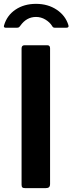

<svg xmlns="http://www.w3.org/2000/svg" viewBox="-33 -977 376 997"><path d="M213 -742H94C84 -742 79 -736.3 79 -725V-18C79 -11.3 80.3 -6.7 83 -4C85.7 -1.3 91 0 99 0H203C211.7 0 217.8 -1.7 221.5 -5C225.2 -8.3 227 -14 227 -22V-726C227 -736.7 222.3 -742 213 -742ZM252 -833H311C319 -833 323 -835.7 323 -841L322 -847C312 -879.7 291.8 -906.2 261.5 -926.5C231.2 -946.8 195.3 -957 154 -957C112.7 -957 77.2 -947 47.5 -927C17.8 -907 -2 -879.7 -12 -845C-13.3 -842.3 -13.3 -839.7 -12 -837C-10.7 -834.3 -8 -833 -4 -833H54C58.7 -833 62.2 -833.7 64.5 -835C66.8 -836.3 69.7 -839.3 73 -844C94.3 -874 121.3 -889 154 -889C171.3 -889 187.5 -884.5 202.5 -875.5C217.5 -866.5 229 -855.7 237 -843C239 -839 241.2 -836.3 243.5 -835C245.8 -833.7 248.7 -833 252 -833Z"/></svg>

Font: Libre Franklin SemiBold
Style: Regular
Weight: 600
Designer: Pablo Impallari, Rodrigo Fuenzalida
Foundry: Impallari Type
Version: Version 1.002; ttfautohint (v1.5)